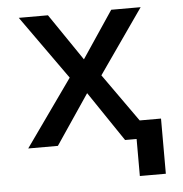

<svg xmlns="http://www.w3.org/2000/svg" viewBox="-50 -580 742 780"><g transform="rotate(-5 321.0 -190.5)"><path d="M489 151V0H442L305 -203L168 0H47L240 -272L55 -532H174L304 -341L432 -532H552L369 -270L508 -74H595V151Z"/></g></svg>

Font: Geist Med
Style: Regular
Weight: 400
Designer: Basement.studio, Andrés Briganti, Mateo Zaragoza
Foundry: Basement.studio, Vercel, Andrés Briganti, Guido Ferreyra, Mateo Zaragoza
Version: Version 1.401